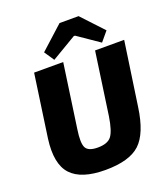

<svg xmlns="http://www.w3.org/2000/svg" viewBox="-164 -1036 1021 1166"><g transform="rotate(-20 346.0 -453.0)"><path d="M611 -781 560 -720 420 -816H412L252 -721L209 -785L358 -920H481ZM692 -690 632 -277Q609 -114 540 -50Q471 14 316 14Q161 14 96 -56Q31 -126 52 -284L110 -690H298L239 -277Q226 -191 242 -160.5Q258 -130 319 -130Q382 -130 407 -162Q432 -194 446 -284L504 -690Z"/></g></svg>

Font: Ezarion Extra Bold
Style: Italic
Weight: 800
Italic angle: -8°
Designer: Natanael Gama
Version: Version 1.001;PS 001.001;hotconv 1.0.70;makeotf.lib2.5.58329